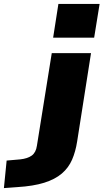

<svg xmlns="http://www.w3.org/2000/svg" viewBox="-148 -770 530 983"><path d="M124 -577 151 -750H362L334 -577ZM-128 193 -114 52 -45 46Q-7 42 14.5 26.5Q36 11 41 -24L117 -498H318L247 -46Q239 6 221 47.5Q203 89 168.5 118.5Q134 148 78.5 165.5Q23 183 -60 188Z"/></svg>

Font: Nunito Sans 10pt Expanded Black
Style: Italic
Weight: 900
Width: 7
Italic angle: -9°
Designer: Vernon Adams
Foundry: Vernon Adams
Version: Version 3.101;gftools[0.9.27]